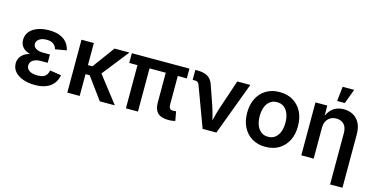

<svg xmlns="http://www.w3.org/2000/svg" viewBox="-89 -1225 3719 1896"><g transform="rotate(15 1770.5 -277.5)"><path d="M276.4 10.3Q209.5 10.3 156 -8.8Q102.5 -27.8 71.5 -63.2Q40.5 -98.6 40.5 -147.9Q40.5 -176.3 52.7 -201.2Q64.9 -226.1 90.6 -244.9Q116.2 -263.7 156.7 -274.4Q197.3 -285.2 253.9 -285.2H344.7V-234.4H273.9Q240.2 -234.4 215.8 -224.9Q191.4 -215.3 178.5 -198.5Q165.5 -181.6 165.5 -159.2Q165.5 -127 194.8 -107.2Q224.1 -87.4 278.3 -87.4Q313.5 -87.4 335.7 -96.2Q357.9 -105 370.1 -122.8Q382.3 -140.6 387.7 -167.5L503.9 -149.4Q494.1 -98.6 466.1 -63Q438 -27.3 390.6 -8.5Q343.3 10.3 276.4 10.3ZM254.9 -261.2Q200.2 -261.2 161.1 -270.8Q122.1 -280.3 97.9 -297.6Q73.7 -314.9 62.3 -338.6Q50.8 -362.3 50.8 -390.1Q50.8 -439.9 79.8 -475.3Q108.9 -510.7 160.2 -529.5Q211.4 -548.3 276.4 -548.3Q338.4 -548.3 383.5 -531.5Q428.7 -514.6 456.8 -481.9Q484.9 -449.2 495.1 -401.9L379.4 -381.8Q372.1 -414.1 346.7 -432.9Q321.3 -451.7 276.4 -451.7Q229 -451.7 201.4 -431.9Q173.8 -412.1 173.8 -382.3Q173.8 -355 200 -337.2Q226.1 -319.3 274.9 -319.3H344.7V-261.2Z M734.4 -541V0H607.9V-541ZM1098.1 -541 847.2 -222.7H699.7L698.7 -315.4H780.3L945.8 -541ZM939.9 0 773.9 -227.1 863.8 -296.4 1093.8 0Z M1642.6 2.9Q1565.4 2.9 1530.8 -31.7Q1496.1 -66.4 1496.1 -134.3V-511.2H1619.1V-152.3Q1619.1 -123 1628.4 -110.4Q1637.7 -97.7 1662.1 -97.7Q1673.8 -97.7 1680.7 -98.4Q1687.5 -99.1 1692.9 -100.6L1710.4 -5.9Q1699.7 -2.9 1681.9 0Q1664.1 2.9 1642.6 2.9ZM1207 0V-511.2H1330.1V0ZM1122.6 -441.4V-541H1711.4V-441.4Z M1991.2 0 1838.4 -412.1Q1832 -428.7 1821.3 -435.5Q1810.5 -442.4 1792 -442.4H1771V-543.9H1794.4Q1860.8 -543.9 1899.9 -519.5Q1939 -495.1 1956.5 -440.4L2022.9 -248.5Q2040 -197.8 2052.7 -146.7Q2065.4 -95.7 2079.1 -43.5H2047.4Q2060.5 -95.7 2073.2 -147Q2085.9 -198.2 2102.5 -248.5L2200.7 -541H2334L2131.8 0Z M2633.8 11.2Q2555.2 11.2 2496.8 -23.9Q2438.5 -59.1 2406.5 -121.8Q2374.5 -184.6 2374.5 -268.1Q2374.5 -352.1 2406.5 -415.3Q2438.5 -478.5 2496.8 -513.4Q2555.2 -548.3 2633.8 -548.3Q2713.4 -548.3 2771.7 -513.4Q2830.1 -478.5 2862.1 -415.3Q2894 -352.1 2894 -268.1Q2894 -184.6 2862.1 -121.8Q2830.1 -59.1 2771.7 -23.9Q2713.4 11.2 2633.8 11.2ZM2633.8 -91.8Q2677.7 -91.8 2707 -115.2Q2736.3 -138.7 2751 -178.5Q2765.6 -218.3 2765.6 -268.6Q2765.6 -318.8 2751 -358.9Q2736.3 -398.9 2707 -422.1Q2677.7 -445.3 2633.8 -445.3Q2590.3 -445.3 2561.3 -422.1Q2532.2 -398.9 2517.6 -358.9Q2502.9 -318.8 2502.9 -268.6Q2502.9 -218.3 2517.6 -178.5Q2532.2 -138.7 2561.3 -115.2Q2590.3 -91.8 2633.8 -91.8Z M3126.5 -314.9V0H3000V-541H3120.6L3122.1 -406.7H3109.9Q3132.8 -477.1 3177.5 -512.7Q3222.2 -548.3 3289.1 -548.3Q3344.7 -548.3 3386.7 -524.4Q3428.7 -500.5 3452.1 -454.6Q3475.6 -408.7 3475.6 -342.8V204.1H3349.1V-323.2Q3349.1 -378.4 3320.8 -409.4Q3292.5 -440.4 3242.7 -440.4Q3209 -440.4 3182.9 -426Q3156.7 -411.6 3141.6 -383.5Q3126.5 -355.5 3126.5 -314.9ZM3203.1 -609.9 3219.2 -759.3H3337.4L3281.2 -609.9Z"/></g></svg>

Font: Inter 17pt SemiBold
Style: Regular
Weight: 600
Version: Version 4.001;git-66647c0bb